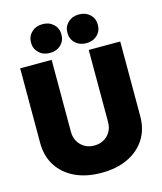

<svg xmlns="http://www.w3.org/2000/svg" viewBox="-137 -1051 983 1162"><g transform="rotate(-15 354.5 -470.0)"><path d="M354.5 11.2Q259.3 11.2 189 -22.2Q118.7 -55.7 79.8 -116.5Q41 -177.2 41 -259.3V-727.5H238.3V-275.9Q238.3 -242.2 253.4 -216.1Q268.6 -189.9 294.4 -174.8Q320.3 -159.7 354.5 -159.7Q388.7 -159.7 414.8 -174.8Q440.9 -189.9 455.8 -215.8Q470.7 -241.7 470.7 -275.9V-727.5H668V-259.3Q668 -177.2 629.2 -116.5Q590.3 -55.7 519.8 -22.2Q449.2 11.2 354.5 11.2ZM468.3 -770.5Q426.8 -770.5 399.7 -796.1Q372.6 -821.8 372.6 -860.4Q372.6 -899.4 399.7 -925Q426.8 -950.7 468.3 -950.7Q509.3 -950.7 536.4 -925.3Q563.5 -899.9 563.5 -860.4Q563.5 -821.3 536.4 -795.9Q509.3 -770.5 468.3 -770.5ZM240.2 -770.5Q198.2 -770.5 171.4 -796.1Q144.5 -821.8 144.5 -860.4Q144.5 -899.4 171.6 -925Q198.7 -950.7 240.2 -950.7Q281.7 -950.7 308.6 -925.3Q335.4 -899.9 335.4 -860.4Q335.4 -821.3 308.6 -795.9Q281.7 -770.5 240.2 -770.5Z"/></g></svg>

Font: Inter 28pt Black
Style: Regular
Weight: 900
Designer: Rasmus Andersson
Foundry: rsms
Version: Version 4.001;git-66647c0bb